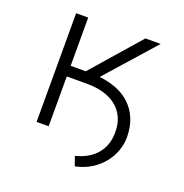

<svg xmlns="http://www.w3.org/2000/svg" viewBox="-120 -636 841 877"><g transform="rotate(20 300.0 -198.0)"><path d="M303.7 -291.5Q349.1 -286.6 387.7 -271.2Q426.3 -255.9 454.3 -229.2Q482.4 -202.6 498.5 -164.3Q514.6 -126 515.1 -75.7Q515.1 -42 503.2 -8.5Q491.2 24.9 468.3 53.2Q445.3 81.5 412.1 102.1Q378.9 122.6 336.4 131.3L320.3 85.9Q385.7 69.8 420.9 28.3Q456.1 -13.2 457 -75.7Q457.5 -119.6 442.1 -151.1Q426.8 -182.6 400.1 -202.9Q373.5 -223.1 337.9 -232.7Q302.2 -242.2 262.2 -242.2H161.6V0H103V-528.3H161.6V-293.9H234.9L439.9 -528.3H513.7Z"/></g></svg>

Font: Roboto Mono Light
Style: Regular
Weight: 300
Designer: Google
Version: Version 2.000985; 2015; ttfautohint (v1.3)